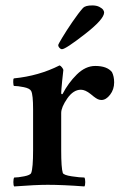

<svg xmlns="http://www.w3.org/2000/svg" viewBox="-20 -670 445 694"><path d="M313.5 -650.4Q329.1 -650.4 339.4 -645Q349.6 -639.6 353 -634.3Q356.4 -628.9 356.4 -625Q356.4 -600.6 286.6 -546.4Q216.8 -492.2 204.1 -492.2Q199.2 -492.2 194.8 -497.1Q190.4 -502 190.4 -506.8Q190.4 -509.8 205.1 -534.2Q219.7 -558.6 241.7 -590.8Q263.7 -623 280.3 -641.6Q289.1 -650.4 313.5 -650.4ZM324.2 -431.6Q367.2 -431.6 384.8 -409.2Q392.6 -393.6 392.6 -372.1Q392.6 -346.7 377.9 -327.6Q363.3 -308.6 346.7 -308.6Q339.8 -308.6 333.5 -311.5Q327.1 -314.5 318.4 -321.3Q309.6 -328.1 307.6 -330.1Q288.1 -345.7 272.5 -345.7Q245.1 -345.7 223.1 -314Q201.2 -282.2 201.2 -261.7V-127Q201.2 -62.5 207 -44.9Q210 -37.1 239.3 -32.7Q268.6 -28.3 285.2 -28.3Q288.1 -23.4 288.1 -11.7Q288.1 0 285.2 3.9Q207 -2 152.3 -2Q109.4 -2 31.2 3.9Q28.3 0 28.3 -11.7Q28.3 -23.4 31.2 -28.3Q44.9 -28.3 67.4 -32.7Q89.8 -37.1 92.8 -44.9Q99.6 -62.5 99.6 -127V-275.4Q99.6 -327.1 92.8 -340.8Q87.9 -350.6 65.9 -355Q43.9 -359.4 30.3 -359.4Q28.3 -361.3 27.8 -373Q27.3 -384.8 30.3 -386.7Q120.1 -395.5 195.3 -433.6Q199.2 -432.6 204.1 -426.3Q209 -419.9 209 -417Q208 -411.1 204.6 -376.5Q201.2 -341.8 201.2 -333Q202.1 -328.1 206.1 -330.1Q226.6 -370.1 257.8 -400.9Q289.1 -431.6 324.2 -431.6Z"/></svg>

Font: Crimson
Style: Semibold
Weight: 600
Version: Version 0.8